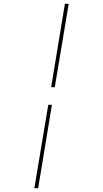

<svg xmlns="http://www.w3.org/2000/svg" viewBox="-20 -843 540 1006"><path d="M248 -386 320 -823H340L267 -386ZM160 143 233 -294H252L180 143Z"/></svg>

Font: Iosevka Curly Thin Oblique
Style: Regular
Weight: 100
Italic angle: -9°
Monospace: yes
Designer: Belleve Invis
Foundry: Belleve Invis
Version: Version 11.1.0; ttfautohint (v1.8.3)